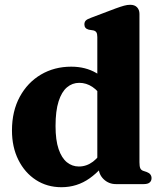

<svg xmlns="http://www.w3.org/2000/svg" viewBox="-20 -769 680 802"><path d="M392 -85.5 386.5 -87V-614Q386.5 -628 382.5 -634Q378.5 -640 370 -642L351 -645Q341.5 -647.5 337 -653Q332.5 -658.5 332.5 -667Q332.5 -677 338.2 -683Q344 -689 359.5 -694.5L462.5 -733.5Q484.5 -741.5 498 -745.2Q511.5 -749 524 -749Q542.5 -749 552.5 -738.5Q562.5 -728 562.5 -711V-91.5Q562.5 -74 566 -66.2Q569.5 -58.5 578 -55.5L593 -50.5Q603.5 -46.5 608.2 -40Q613 -33.5 613 -25Q613 -13.5 605.2 -6.8Q597.5 0 580.5 0H464Q434.5 0 413.2 -20.2Q392 -40.5 392 -70.5ZM30 -224Q30 -304.5 62.5 -364.5Q95 -424.5 151 -457.5Q207 -490.5 277.5 -490.5Q337.5 -490.5 382.8 -463.8Q428 -437 459 -384.5L415.5 -352Q391.5 -389 366 -406Q340.5 -423 311 -423Q282 -423 259.8 -404.2Q237.5 -385.5 224.8 -345.8Q212 -306 212 -242.5Q212 -183.5 224.8 -146.2Q237.5 -109 259.5 -91.2Q281.5 -73.5 309.5 -73.5Q341.5 -73.5 368.5 -93.8Q395.5 -114 419 -157.5L447.5 -126.5Q407 -61.5 354.5 -24.2Q302 13 236.5 13Q177 13 130.2 -17.2Q83.5 -47.5 56.8 -101Q30 -154.5 30 -224Z"/></svg>

Font: Fraunces
Style: Bold
Weight: 700
Version: Version 1.000;[b76b70a41]